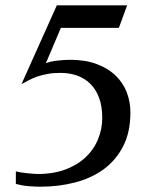

<svg xmlns="http://www.w3.org/2000/svg" viewBox="-20 -682 561 716"><path d="M423.3 -578.1H207L150.9 -445.8Q158.2 -449.7 169.9 -452.1Q181.6 -454.6 194.6 -456.1Q207.5 -457.5 220 -458.3Q232.4 -459 241.2 -459Q298.8 -459 341.3 -442.9Q383.8 -426.8 411.6 -399.7Q439.5 -372.6 452.9 -337.2Q466.3 -301.8 466.3 -263.2Q466.3 -189 439.2 -136.5Q412.1 -84 366.2 -50.5Q320.3 -17.1 259.5 -1.5Q198.7 14.2 131.3 14.2Q109.4 14.2 85.9 12.2Q62.5 10.3 39.1 3.9V-43Q47.9 -40.5 59.6 -38.8Q71.3 -37.1 83 -35.9Q94.7 -34.7 105 -33.9Q115.2 -33.2 121.1 -33.2Q180.2 -33.2 225.3 -50.5Q270.5 -67.9 300.5 -96.7Q330.6 -125.5 345.9 -163.3Q361.3 -201.2 361.3 -242.2Q361.3 -284.7 349.9 -316.2Q338.4 -347.7 317.9 -368.4Q297.4 -389.2 268.8 -399.7Q240.2 -410.2 206.1 -410.2Q178.2 -410.2 157 -406.2Q135.7 -402.3 118.9 -396.5Q102.1 -390.6 87.9 -383.1Q73.7 -375.5 60.1 -368.2L191.9 -662.1H454.1Z"/></svg>

Font: Federo
Style: Regular
Weight: 400
Designer: Olexa M. Volochay | Cyreal.org
Foundry: Olexa M. Volochay | Cyreal.org
Version: Version 1.000